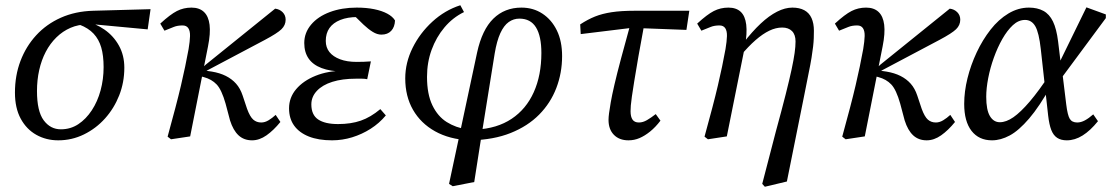

<svg xmlns="http://www.w3.org/2000/svg" viewBox="-20 -522 4236 732"><path d="M202 13Q156 13 118.5 -8Q81 -29 59 -69.5Q37 -110 37 -169Q37 -234 58 -289.5Q79 -345 118 -387.5Q157 -430 212 -454.5Q267 -479 335 -481L554 -487L543 -410L329 -430L315 -429Q279 -429 249 -416Q219 -403 195 -379.5Q171 -356 154.5 -324.5Q138 -293 129.5 -255Q121 -217 121 -175Q121 -98 146.5 -63.5Q172 -29 212 -29Q249 -29 278.5 -48.5Q308 -68 330 -101.5Q352 -135 363.5 -177.5Q375 -220 375 -266Q375 -310 366 -341Q357 -372 337 -393.5Q317 -415 283 -428L302 -442Q344 -433 378.5 -409Q413 -385 433.5 -348Q454 -311 454 -264Q454 -208 434.5 -158.5Q415 -109 380.5 -70.5Q346 -32 300 -9.5Q254 13 202 13Z M619 -1Q636 -63 648.5 -110.5Q661 -158 670 -196.5Q679 -235 686 -268.5Q693 -302 699 -335Q704 -365 704.5 -384.5Q705 -404 698 -414.5Q691 -425 676 -425Q657 -425 643 -419.5Q629 -414 607 -405L591 -432Q629 -467 654.5 -480Q680 -493 710 -493Q740 -493 757.5 -476.5Q775 -460 779 -427.5Q783 -395 773 -345L705 -2L632 9ZM941 13Q910 13 889.5 -6Q869 -25 857 -63L840 -127Q825 -180 806 -200Q787 -220 757 -228L731 -235V-253H740L765 -276L1029 -489Q1046 -487 1057.5 -475.5Q1069 -464 1069 -447Q1069 -426 1053 -410.5Q1037 -395 990 -370L752 -244L754 -254L788 -249Q818 -244 841 -232.5Q864 -221 880 -203Q896 -185 905 -158L922 -107Q933 -77 945.5 -66Q958 -55 976 -55Q990 -55 1004 -63.5Q1018 -72 1031 -84L1049 -57Q1023 -25 996 -6Q969 13 941 13Z M1246 13Q1194 13 1157.5 -1.5Q1121 -16 1101.5 -43Q1082 -70 1082 -109Q1082 -150 1109 -182Q1136 -214 1183 -233Q1230 -252 1288 -252L1287 -249Q1239 -250 1206 -262.5Q1173 -275 1156.5 -299Q1140 -323 1140 -358Q1140 -397 1166 -428Q1192 -459 1237.5 -476Q1283 -493 1340 -493Q1377 -493 1406.5 -487Q1436 -481 1456.5 -470Q1477 -459 1486 -444Q1485 -419 1471.5 -404.5Q1458 -390 1434 -390Q1418 -390 1401 -400.5Q1384 -411 1366 -428L1326 -467H1399L1404 -450Q1387 -454 1373 -455.5Q1359 -457 1343 -457Q1305 -457 1277.5 -446Q1250 -435 1236 -415Q1222 -395 1222 -366Q1222 -341 1236 -323.5Q1250 -306 1276.5 -296Q1303 -286 1340 -286Q1359 -286 1367.5 -286.5Q1376 -287 1394 -288L1380 -220Q1371 -222 1360 -222Q1349 -222 1337 -222Q1285 -222 1247 -210Q1209 -198 1188 -175.5Q1167 -153 1167 -124Q1167 -84 1193 -66.5Q1219 -49 1269 -49Q1318 -49 1355.5 -62Q1393 -75 1430 -106L1451 -82Q1426 -52 1393 -31Q1360 -10 1322.5 1.5Q1285 13 1246 13Z M1706 188 1692 179 1799 -322Q1818 -409 1861 -451Q1904 -493 1968 -493Q2013 -493 2048 -470Q2083 -447 2103 -406Q2123 -365 2123 -308Q2123 -244 2101 -186.5Q2079 -129 2035.5 -85Q1992 -41 1927 -15Q1862 11 1775 13L1783 -34L1795 -28Q1875 -32 1930.5 -69Q1986 -106 2015 -170.5Q2044 -235 2044 -320Q2044 -384 2023.5 -417.5Q2003 -451 1960 -451Q1938 -451 1919.5 -438Q1901 -425 1887.5 -395.5Q1874 -366 1866 -318L1816 -7L1788 172ZM1769 13Q1693 9 1638.5 -21.5Q1584 -52 1554.5 -103.5Q1525 -155 1525 -223Q1525 -283 1553 -339.5Q1581 -396 1628.5 -439.5Q1676 -483 1735 -502L1749 -476Q1706 -455 1674.5 -417.5Q1643 -380 1625.5 -332Q1608 -284 1608 -229Q1608 -163 1628.5 -120.5Q1649 -78 1683.5 -56.5Q1718 -35 1760 -29L1775 -33Z M2194 -392 2192 -429Q2221 -448 2248.5 -459Q2276 -470 2312 -475.5Q2348 -481 2400 -481H2608L2597 -408L2411 -415H2382ZM2376 13Q2341 13 2320.5 -8Q2300 -29 2300 -65Q2300 -75 2302 -90.5Q2304 -106 2308.5 -132Q2313 -158 2322.5 -199Q2332 -240 2348 -300Q2364 -360 2387 -443L2440 -450Q2424 -365 2414 -307Q2404 -249 2398 -212Q2392 -175 2389 -153.5Q2386 -132 2385 -120Q2384 -108 2384 -98Q2384 -77 2391.5 -66Q2399 -55 2416 -55Q2431 -55 2446.5 -64Q2462 -73 2480 -87L2498 -62Q2479 -37 2458.5 -20.5Q2438 -4 2418 4.5Q2398 13 2376 13Z M2666 -1Q2683 -63 2695.5 -110.5Q2708 -158 2717 -196.5Q2726 -235 2733 -268.5Q2740 -302 2746 -335Q2751 -365 2751.5 -384.5Q2752 -404 2745 -414.5Q2738 -425 2723 -425Q2704 -425 2690 -419.5Q2676 -414 2654 -405L2638 -432Q2676 -467 2701.5 -480Q2727 -493 2757 -493Q2787 -493 2804 -477Q2821 -461 2825 -428Q2829 -395 2820 -345L2751 -2L2679 9ZM2886 179 2938 -21Q2961 -105 2975.5 -162.5Q2990 -220 2998 -257.5Q3006 -295 3009.5 -320Q3013 -345 3013 -364Q3013 -390 2999.5 -403.5Q2986 -417 2962 -417Q2938 -417 2913 -405Q2888 -393 2860.5 -369Q2833 -345 2803 -309L2796 -357H2813Q2848 -402 2880 -432Q2912 -462 2942.5 -477.5Q2973 -493 3001 -493Q3028 -493 3046.5 -483Q3065 -473 3074 -453Q3083 -433 3083 -405Q3083 -391 3082.5 -376.5Q3082 -362 3080 -344.5Q3078 -327 3074 -302Q3070 -277 3062.5 -241Q3055 -205 3045 -153L2980 170L2896 190Z M3191 -1Q3208 -63 3220.5 -110.5Q3233 -158 3242 -196.5Q3251 -235 3258 -268.5Q3265 -302 3271 -335Q3276 -365 3276.5 -384.5Q3277 -404 3270 -414.5Q3263 -425 3248 -425Q3229 -425 3215 -419.5Q3201 -414 3179 -405L3163 -432Q3201 -467 3226.5 -480Q3252 -493 3282 -493Q3312 -493 3329.5 -476.5Q3347 -460 3351 -427.5Q3355 -395 3345 -345L3277 -2L3204 9ZM3513 13Q3482 13 3461.5 -6Q3441 -25 3429 -63L3412 -127Q3397 -180 3378 -200Q3359 -220 3329 -228L3303 -235V-253H3312L3337 -276L3601 -489Q3618 -487 3629.5 -475.5Q3641 -464 3641 -447Q3641 -426 3625 -410.5Q3609 -395 3562 -370L3324 -244L3326 -254L3360 -249Q3390 -244 3413 -232.5Q3436 -221 3452 -203Q3468 -185 3477 -158L3494 -107Q3505 -77 3517.5 -66Q3530 -55 3548 -55Q3562 -55 3576 -63.5Q3590 -72 3603 -84L3621 -57Q3595 -25 3568 -6Q3541 13 3513 13Z M3762 13Q3712 13 3684 -23Q3656 -59 3656 -126Q3656 -173 3668.5 -223.5Q3681 -274 3703.5 -322Q3726 -370 3756.5 -409Q3787 -448 3824.5 -470.5Q3862 -493 3903 -493Q3935 -493 3958 -480.5Q3981 -468 3994.5 -440Q4008 -412 4014 -364L4025 -273L4029 -255L4045 -124Q4050 -83 4058.5 -69Q4067 -55 4087 -55Q4101 -55 4116 -63Q4131 -71 4148 -86L4166 -60Q4137 -24 4107.5 -5.5Q4078 13 4047 13Q4025 13 4010.5 3.5Q3996 -6 3988 -26.5Q3980 -47 3976 -82L3948 -335Q3941 -398 3927 -422Q3913 -446 3888 -446Q3863 -446 3841.5 -426Q3820 -406 3801.5 -373.5Q3783 -341 3769 -302Q3755 -263 3747.5 -224Q3740 -185 3740 -153Q3740 -103 3754 -79.5Q3768 -56 3792 -56Q3816 -56 3843.5 -75Q3871 -94 3906 -135Q3941 -176 3983 -240L3998 -195H3987Q3943 -116 3903.5 -70Q3864 -24 3829.5 -5.5Q3795 13 3762 13ZM4019 -214 4013 -271 4122 -494 4196 -467V-453Z"/></svg>

Font: Source Serif 4 18pt
Style: Italic
Weight: 400
Italic angle: -12°
Designer: Frank Grießhammer
Foundry: Adobe Systems Incorporated
Version: Version 4.004;hotconv 1.0.116;makeotfexe 2.5.65601